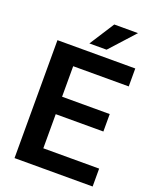

<svg xmlns="http://www.w3.org/2000/svg" viewBox="-166 -1009 886 1102"><g transform="rotate(20 277.5 -458.0)"><path d="M344.7 -765.3H239.7L336.7 -916.3H481.7ZM61 -720.3H536.3V-610.7H197V-424.3H488V-317.7H197V-109.3H538V0H61Z"/></g></svg>

Font: FreesentationVF
Style: Regular
Weight: 400
Designer: glyphs from Roboto by Christian Robertson / Hangul glyphs from Noto Sans CJK(Source Han Sans) by Jang Soo-young and Kang
Foundry: PT&
Version: Version 2.001;Glyphs 3.3.1 (3343)